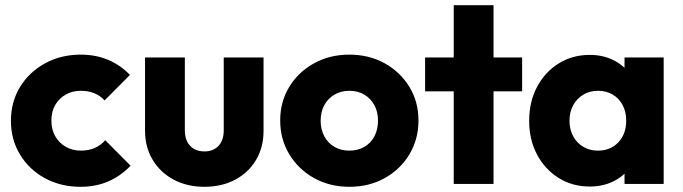

<svg xmlns="http://www.w3.org/2000/svg" viewBox="-20 -707 2625 738"><path d="M289 11Q213.5 11 152.8 -22Q92 -55 57 -112.8Q22 -170.5 22 -242.5Q22 -315.5 57.2 -373Q92.5 -430.5 153.5 -463.8Q214.5 -497 290.5 -497Q347.5 -497 395 -477.2Q442.5 -457.5 479.5 -419L382 -321Q365 -339.5 342.2 -348.8Q319.5 -358 290.5 -358Q258 -358 232.5 -343.5Q207 -329 192.2 -303.5Q177.5 -278 177.5 -243.5Q177.5 -209.5 192.2 -183.5Q207 -157.5 232.8 -142.8Q258.5 -128 290.5 -128Q321 -128 344.2 -138.2Q367.5 -148.5 384.5 -168L482 -70Q443.5 -30 395.8 -9.5Q348 11 289 11Z M765.5 11Q699.2 11 647.6 -16.5Q596 -44 566.8 -92.7Q537.5 -141.3 537.5 -204.4V-486H690.5V-206Q690.5 -180.9 699.4 -162.8Q708.4 -144.7 725.4 -134.8Q742.5 -125 765.7 -125Q800 -125 820 -146.5Q840 -168.1 840 -206V-486H993V-204.5Q993 -140.5 964 -92Q935 -43.5 883.8 -16.2Q832.6 11 765.5 11Z M1323 11Q1247.5 11 1187.2 -22.5Q1127 -56 1092 -114Q1057 -172 1057 -244Q1057 -316 1091.8 -373Q1126.5 -430 1186.8 -463.5Q1247 -497 1322.5 -497Q1398.5 -497 1458.5 -463.8Q1518.5 -430.5 1553.5 -373.2Q1588.5 -316 1588.5 -244Q1588.5 -172 1553.8 -114Q1519 -56 1459 -22.5Q1399 11 1323 11ZM1322.5 -128Q1355.5 -128 1380.5 -142.5Q1405.5 -157 1419.2 -183.2Q1433 -209.5 1433 -243.5Q1433 -277.5 1418.8 -303.2Q1404.5 -329 1380 -343.5Q1355.5 -358 1322.5 -358Q1290.5 -358 1265.5 -343.2Q1240.5 -328.5 1226.5 -302.8Q1212.5 -277 1212.5 -243Q1212.5 -209.5 1226.5 -183.2Q1240.5 -157 1265.5 -142.5Q1290.5 -128 1322.5 -128Z M1724 0V-687H1877V0ZM1614 -356V-486H1987V-356Z M2247 10Q2180 10 2127.2 -23Q2074.5 -56 2044.2 -113Q2014 -170 2014 -242.5Q2014 -315.5 2044.2 -372.8Q2074.5 -430 2127.2 -463Q2180 -496 2247 -496Q2296 -496 2335.5 -477Q2375 -458 2399.8 -424.5Q2424.5 -391 2428 -348V-138Q2424.5 -95 2400 -61.5Q2375.5 -28 2335.8 -9Q2296 10 2247 10ZM2278 -128Q2327 -128 2357 -160.2Q2387 -192.5 2387 -243Q2387 -277 2373.5 -302.8Q2360 -328.5 2335.5 -343.2Q2311 -358 2278.5 -358Q2246.5 -358 2222 -343.2Q2197.5 -328.5 2183.2 -302.5Q2169 -276.5 2169 -243Q2169 -209.5 2183 -183.5Q2197 -157.5 2221.8 -142.8Q2246.5 -128 2278 -128ZM2380.5 0V-130.5L2403.5 -249L2380.5 -366.5V-486H2531V0Z"/></svg>

Font: Outfit Thin
Style: Regular
Weight: 100
Designer: Rodrigo Fuenzalida
Foundry: fragTYPE
Version: Version 1.100;gftools[0.9.27]